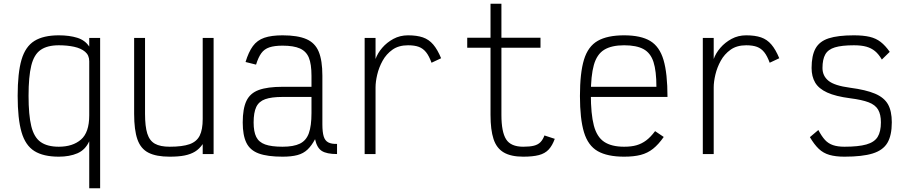

<svg xmlns="http://www.w3.org/2000/svg" viewBox="-20 -820 4840 1022"><path d="M455 182V-68Q434 -22 392 -4Q350 14 293 14Q211 14 163 -16Q115 -46 94.5 -117Q74 -188 74 -310Q74 -432 94.5 -502Q115 -572 163 -602Q211 -632 293 -632Q349 -632 391 -619Q433 -606 455 -572V-618H513V182ZM293 -39Q367 -39 411 -77Q455 -115 455 -206V-494Q455 -526 433 -544.5Q411 -563 374.5 -571Q338 -579 293 -579Q232 -579 196.5 -554.5Q161 -530 146.5 -471Q132 -412 132 -310Q132 -208 146.5 -148.5Q161 -89 196.5 -64Q232 -39 293 -39Z M883 14Q812 14 770.5 -7Q729 -28 711.5 -78Q694 -128 694 -214V-618H752V-214Q752 -147 764 -109Q776 -71 804.5 -55Q833 -39 883 -39Q951 -39 989 -52.5Q1027 -66 1043 -98Q1059 -130 1059 -187V-618H1117V0H1059V-53Q1041 -27 1018 -13Q995 1 963 7.5Q931 14 883 14Z M1484 14Q1404 14 1357.5 -3Q1311 -20 1291.5 -60Q1272 -100 1272 -168Q1272 -241 1291.5 -282.5Q1311 -324 1357.5 -341Q1404 -358 1484 -358H1638V-417Q1638 -479 1624 -513Q1610 -547 1576.5 -562Q1543 -577 1484 -577Q1441 -577 1414 -568Q1387 -559 1371 -537Q1355 -515 1343 -476L1287 -490Q1303 -543 1326 -574.5Q1349 -606 1387 -619Q1425 -632 1484 -632Q1564 -632 1610.5 -612Q1657 -592 1676.5 -545Q1696 -498 1696 -417V-158Q1696 -117 1703 -94Q1710 -71 1727.5 -62Q1745 -53 1774 -54V0Q1719 0 1693 -16.5Q1667 -33 1657 -79Q1639 -45 1617 -24Q1595 -3 1563 5.5Q1531 14 1484 14ZM1484 -39Q1543 -39 1576.5 -55.5Q1610 -72 1624 -111Q1638 -150 1638 -218V-304H1484Q1425 -304 1391.5 -292Q1358 -280 1344 -250.5Q1330 -221 1330 -168Q1330 -119 1344 -91Q1358 -63 1391.5 -51Q1425 -39 1484 -39Z M1921 0V-618H1979V-506Q1990 -537 2014.5 -565.5Q2039 -594 2074 -613Q2109 -632 2152 -632Q2199 -632 2231 -621Q2263 -610 2286 -583Q2309 -556 2328 -510L2277 -486Q2264 -522 2248 -542Q2232 -562 2209.5 -570.5Q2187 -579 2152 -579Q2102 -579 2069 -555.5Q2036 -532 2016.5 -496.5Q1997 -461 1988 -423Q1979 -385 1979 -355V0Z M2765 14Q2700 14 2661.5 -8.5Q2623 -31 2607 -80Q2591 -129 2591 -208V-566H2467V-619H2591V-800H2649V-619H2857V-566H2649V-208Q2649 -118 2674 -78.5Q2699 -39 2765 -39Q2800 -39 2822 -44.5Q2844 -50 2857 -63.5Q2870 -77 2878 -99L2933 -81Q2920 -45 2900.5 -24Q2881 -3 2848.5 5.5Q2816 14 2765 14Z M3302 14Q3213 14 3161.5 -15.5Q3110 -45 3088.5 -116Q3067 -187 3067 -309Q3067 -432 3088.5 -502.5Q3110 -573 3161.5 -602.5Q3213 -632 3302 -632Q3391 -632 3441 -602Q3491 -572 3512 -500.5Q3533 -429 3533 -304H3096V-358H3474Q3474 -442 3458.5 -490Q3443 -538 3405.5 -558.5Q3368 -579 3302 -579Q3235 -579 3196 -555Q3157 -531 3141 -474Q3125 -417 3125 -318Q3125 -213 3141 -152Q3157 -91 3196 -65Q3235 -39 3302 -39Q3341 -39 3368.5 -47Q3396 -55 3419.5 -72.5Q3443 -90 3467 -122L3513 -91Q3485 -51 3456 -28Q3427 -5 3390.5 4.5Q3354 14 3302 14Z M3721 0V-618H3779V-506Q3790 -537 3814.5 -565.5Q3839 -594 3874 -613Q3909 -632 3952 -632Q3999 -632 4031 -621Q4063 -610 4086 -583Q4109 -556 4128 -510L4077 -486Q4064 -522 4048 -542Q4032 -562 4009.5 -570.5Q3987 -579 3952 -579Q3902 -579 3869 -555.5Q3836 -532 3816.5 -496.5Q3797 -461 3788 -423Q3779 -385 3779 -355V0Z M4475 14Q4428 14 4395 4.5Q4362 -5 4338 -28Q4314 -51 4291 -90L4336 -128Q4354 -94 4371.5 -75Q4389 -56 4414 -47.5Q4439 -39 4475 -39Q4549 -39 4591.5 -51Q4634 -63 4651.5 -91Q4669 -119 4669 -169Q4669 -211 4654 -236.5Q4639 -262 4603.5 -275.5Q4568 -289 4505 -297Q4428 -307 4383 -327.5Q4338 -348 4319 -380.5Q4300 -413 4300 -458Q4300 -524 4321 -562Q4342 -600 4391 -616Q4440 -632 4525 -632Q4575 -632 4609 -624Q4643 -616 4668 -596.5Q4693 -577 4716 -544L4674 -503Q4657 -532 4637.5 -548Q4618 -564 4591.5 -571.5Q4565 -579 4525 -579Q4461 -579 4424.5 -568Q4388 -557 4373 -530.5Q4358 -504 4358 -458Q4358 -416 4390 -390Q4422 -364 4505 -353Q4589 -342 4637.5 -321.5Q4686 -301 4706.5 -265Q4727 -229 4727 -169Q4727 -99 4703.5 -59.5Q4680 -20 4625 -3Q4570 14 4475 14Z"/></svg>

Font: Victor Mono Thin ExtraLight
Style: Regular
Weight: 250
Monospace: yes
Version: Version 1.561;gftools[0.9.30]